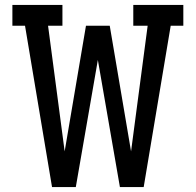

<svg xmlns="http://www.w3.org/2000/svg" viewBox="-20 -755 790 775"><path d="M190 0 81 -651H30V-735H232V-651H174L241 -144L327 -651H423L509 -144L576 -651H518V-735H720V-651H669L560 0H464L375 -513L286 0Z"/></svg>

Font: Iosevka Etoile Medium
Style: Regular
Weight: 500
Designer: Belleve Invis
Foundry: Belleve Invis
Version: Version 22.1.2; ttfautohint (v1.8.4)